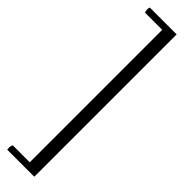

<svg xmlns="http://www.w3.org/2000/svg" viewBox="-353 -754 988 988"><g transform="rotate(45 140.5 -260.0)"><path d="M210 258V-778H15Q12 -773 12 -763Q12 -749 16 -742H141V222H18Q15 226 13.5 232Q12 238 12 243Q12 253 13 258Z"/></g></svg>

Font: Petrona Light
Style: Regular
Weight: 300
Designer: Ringo R. Seeber
Foundry: Ringo R. Seeber
Version: Version 2.001; ttfautohint (v1.8.3)